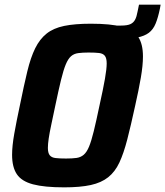

<svg xmlns="http://www.w3.org/2000/svg" viewBox="-20 -798 711 826"><path d="M443 -630 456 -688H501Q527 -688 540.5 -694Q554 -700 561 -713Q568 -726 572 -749L578 -778H671L668 -761Q660 -722 649.5 -696.5Q639 -671 620.5 -657Q602 -643 570.5 -636.5Q539 -630 489 -630ZM256 8Q171 8 122 -5Q73 -18 52.5 -48.5Q32 -79 32 -132Q32 -170 41.5 -223.5Q51 -277 66 -347Q83 -431 97.5 -491Q112 -551 131.5 -590.5Q151 -630 180.5 -653.5Q210 -677 256 -686.5Q302 -696 371 -696Q456 -696 505 -683Q554 -670 574.5 -639.5Q595 -609 595 -555Q595 -517 586 -464.5Q577 -412 561 -341Q543 -258 527.5 -198Q512 -138 493.5 -98.5Q475 -59 445.5 -35.5Q416 -12 370.5 -2Q325 8 256 8ZM264 -116Q291 -116 309 -118.5Q327 -121 340 -132Q353 -143 363 -167Q373 -191 383.5 -234Q394 -277 408 -344Q424 -416 431.5 -459Q439 -502 439 -525Q439 -548 431 -558Q423 -568 406 -570Q389 -572 361 -572Q335 -572 316.5 -569.5Q298 -567 285.5 -556Q273 -545 263 -521Q253 -497 242.5 -454Q232 -411 218 -344Q208 -296 200.5 -261Q193 -226 189.5 -202Q186 -178 186 -162Q186 -140 194 -130Q202 -120 219.5 -118Q237 -116 264 -116Z"/></svg>

Font: Saira SemiCondensed
Style: Bold Italic
Weight: 700
Width: 4
Italic angle: -12°
Designer: Hector Gatti with collaboration of the Omnibus-Type team
Foundry: Omnibus-Type
Version: Version 1.101